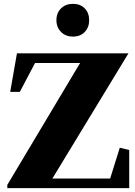

<svg xmlns="http://www.w3.org/2000/svg" viewBox="-20 -977 703 997"><path d="M18 0V-17L396 -650H162L83 -500H33L68 -700H647L252 -50H552L602 -210L651 -198V0ZM359 -787Q321 -787 297 -811Q273 -835 273 -872Q273 -910 297 -933.5Q321 -957 359 -957Q397 -957 420 -933.5Q443 -910 443 -872Q443 -835 420 -811Q397 -787 359 -787Z"/></svg>

Font: Wittgenstein Black
Style: Regular
Weight: 900
Designer: Jörg Drees
Foundry: Jörg Drees
Version: Version 1.303; ttfautohint (v1.8.4.7-5d5b)